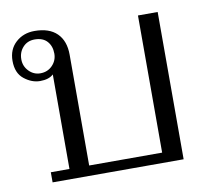

<svg xmlns="http://www.w3.org/2000/svg" viewBox="-67 -637 765 710"><g transform="rotate(-10 315.0 -281.5)"><path d="M106 -563Q161 -563 190 -534.5Q219 -506 219 -454V-38H493V-553H567V0H75V-38H145V-393Q128 -377 95 -377Q64 -377 35.5 -399.5Q7 -422 7 -468Q7 -511 35.5 -537Q64 -563 106 -563ZM101 -405Q128 -405 146 -423.5Q164 -442 164 -468Q164 -496 148 -514Q132 -532 101 -532Q74 -532 57 -513.5Q40 -495 40 -468Q40 -442 58 -423.5Q76 -405 101 -405Z"/></g></svg>

Font: Taviraj Light
Style: Regular
Weight: 300
Designer: Katatrad Team
Foundry: CadsonDemak
Version: Version 1.001